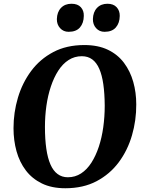

<svg xmlns="http://www.w3.org/2000/svg" viewBox="-20 -993 772 1023"><path d="M328 10Q255.5 10 203.2 -15.5Q151 -41 117.5 -85.2Q84 -129.5 68 -187.2Q52 -245 52 -310Q52 -393.5 75.5 -472.5Q99 -551.5 146 -614.8Q193 -678 263.8 -715.5Q334.5 -753 429.5 -753Q502.5 -753 555 -727.8Q607.5 -702.5 640.8 -658Q674 -613.5 690 -556.8Q706 -500 706 -437Q706.5 -352 683.2 -272Q660 -192 612.8 -128.5Q565.5 -65 494.5 -27.5Q423.5 10 328 10ZM341.5 -48.5Q380.5 -48.5 412 -69Q443.5 -89.5 467 -126.2Q490.5 -163 506.5 -211.2Q522.5 -259.5 530.2 -315.2Q538 -371 538 -430Q537.5 -495 530.5 -544Q523.5 -593 509 -626.2Q494.5 -659.5 471.5 -676.5Q448.5 -693.5 416 -693.5Q377 -693.5 345.5 -673.2Q314 -653 290.5 -616.5Q267 -580 251 -532Q235 -484 227.2 -429Q219.5 -374 219.5 -316.5Q219.5 -250.5 226.8 -200.5Q234 -150.5 248.8 -116.8Q263.5 -83 286.8 -65.8Q310 -48.5 341.5 -48.5ZM345.5 -823.5Q318 -823.5 300.2 -843Q282.5 -862.5 283 -891.5Q284 -929 305 -951Q326 -973 361 -973Q394 -973 410.8 -954.5Q427.5 -936 426.5 -908Q426 -870 406 -846.8Q386 -823.5 345.5 -823.5ZM537 -823.5Q509.5 -823.5 492 -843Q474.5 -862.5 475 -891.5Q476 -929 497 -951Q518 -973 552.5 -973Q584.5 -973 601.5 -954.5Q618.5 -936 618 -908Q617.5 -870 597.2 -846.8Q577 -823.5 537 -823.5Z"/></svg>

Font: Merriweather ExtraBold
Style: Italic
Weight: 800
Italic angle: -7.8°
Version: Version 2.101